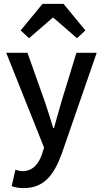

<svg xmlns="http://www.w3.org/2000/svg" viewBox="-20 -761 528 985"><path d="M198 -741 86 -605 129 -565 250 -670H254L375 -565L418 -605L306 -741ZM40 194C57 200 76 204 102 204C207 204 258 134 297 27L476 -490H372L296 -242C283 -198 270 -149 257 -104H253C239 -150 224 -199 209 -242L121 -490H12L206 -4L196 28C179 80 148 117 95 117C83 117 69 113 59 110Z"/></svg>

Font: Cambridge Sans Medium
Style: Regular
Weight: 500
Version: Version 2.020;PS 002.020;hotconv 1.0.88;makeotf.lib2.5.64775